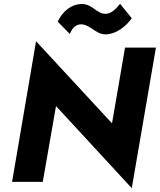

<svg xmlns="http://www.w3.org/2000/svg" viewBox="-20 -948 833 1001"><path d="M281 -835 344 -771C352 -789 366 -819 399 -821C446 -824 477 -771 526 -769C586 -767 641 -815 667 -853L606 -928C585 -902 561 -877 532 -876C483 -875 464 -926 409 -927C348 -928 301 -881 281 -835ZM632 -700 564 -305 168 -733 43 0H203L272 -395L667 33L793 -700Z"/></svg>

Font: Jost*
Style: Bold Italic
Weight: 700
Italic angle: -10°
Version: Version 3.7